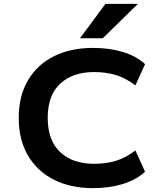

<svg xmlns="http://www.w3.org/2000/svg" viewBox="-20 -963 836 994"><path d="M461 11Q346 11 259.5 -32.5Q173 -76 125 -157.5Q77 -239 77 -353Q77 -466 125 -547.5Q173 -629 259.5 -672Q346 -715 461 -715Q545 -715 614.5 -694.5Q684 -674 731 -631L681 -521Q631 -559 580 -574.5Q529 -590 467 -590Q357 -590 292 -530Q227 -470 227 -353Q227 -236 291.5 -175.5Q356 -115 467 -115Q529 -115 580 -130.5Q631 -146 681 -184L731 -74Q684 -31 614.5 -10Q545 11 461 11ZM394 -765 526 -943H694L512 -765Z"/></svg>

Font: Nunito Sans 7pt SemiExpanded
Style: Bold
Weight: 700
Width: 6
Designer: Vernon Adams
Foundry: Vernon Adams
Version: Version 3.101;gftools[0.9.27]